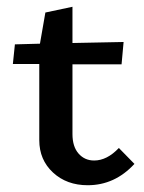

<svg xmlns="http://www.w3.org/2000/svg" viewBox="-20 -540 424 567"><path d="M331 -103 377 -56Q319 7 239 7Q177 7 136.5 -30.5Q96 -68 96 -126V-351H18L24 -409L98 -411L114 -503L194 -520V-413L345 -416L339 -350H194V-144Q194 -107 212 -86.5Q230 -66 258 -66Q296 -66 331 -103Z"/></svg>

Font: EauTestText Semibold
Style: Regular
Weight: 600
Designer: Christian Thalmann (Catharsis Fonts)
Version: Version 0.001;PS 000.001;hotconv 1.0.88;makeotf.lib2.5.64775